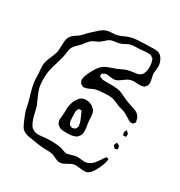

<svg xmlns="http://www.w3.org/2000/svg" viewBox="-198 -927 1032 1101"><g transform="rotate(30 318.5 -376.5)"><path d="M573 -116Q574 -117 574.5 -118.5Q575 -120 576 -120Q577 -121 579.5 -119.5Q582 -118 583 -118Q585 -118 587.5 -117.5Q590 -117 591 -116L590 -108Q589 -98 583 -78Q572 -48 555.5 -21.5Q539 5 519 12Q516 13 509 13Q494 14 475 11Q457 9 449 9Q438 9 433 10Q421 13 401 25Q387 33 377.5 37Q368 41 357 41Q343 41 319 29Q304 21 293 19Q274 16 254 16Q236 16 227 15Q210 14 157 5Q153 4 140 2.5Q127 1 116.5 -2.5Q106 -6 98 -11Q86 -18 78.5 -30.5Q71 -43 63 -62Q43 -108 39 -127Q35 -143 34 -151Q33 -157 31 -166Q29 -175 25 -187L18 -212Q6 -250 2 -279Q0 -292 -0.5 -301.5Q-1 -311 -1 -317Q-1 -337 -2 -346Q-3 -354 -4 -365.5Q-5 -377 -5 -392Q-5 -407 -0.5 -421.5Q4 -436 13 -457Q25 -483 28 -496Q33 -515 33 -553Q33 -590 44 -606Q50 -617 61.5 -625Q73 -633 75 -635Q86 -641 94 -648Q105 -658 125 -680Q145 -700 164 -716Q178 -730 191 -738Q207 -749 231 -752Q241 -753 254.5 -753.5Q268 -754 276 -756L294 -761Q310 -767 317 -771Q342 -782 353 -784Q369 -789 398 -790.5Q427 -792 453 -793H473Q482 -794 501 -794Q520 -794 528 -791Q543 -787 553.5 -774Q564 -761 569 -744Q573 -732 573 -717Q573 -706 572 -700Q572 -694 570.5 -687.5Q569 -681 569 -675Q569 -663 572.5 -649Q576 -635 577 -629Q577 -625 578 -622Q579 -619 579 -615Q579 -604 575 -594Q573 -591 566 -584Q565 -583 564 -581.5Q563 -580 561 -578L553 -576Q540 -573 528 -573Q508 -575 498 -575Q482 -575 471 -571Q457 -567 435 -550Q419 -538 408.5 -532.5Q398 -527 385 -527Q379 -527 368.5 -528.5Q358 -530 351 -531Q348 -532 339 -532Q333 -532 330 -531Q330 -531 321 -525Q320 -525 316.5 -523.5Q313 -522 312 -520Q311 -519 311.5 -516Q312 -513 312 -512Q312 -511 311.5 -508Q311 -505 312 -504Q313 -501 325 -497Q330 -494 337.5 -493.5Q345 -493 348 -493Q362 -492 373 -492.5Q384 -493 391 -493Q396 -493 413.5 -492Q431 -491 445 -488Q458 -485 472.5 -478Q487 -471 491 -469Q519 -456 529 -453Q545 -447 553 -445Q576 -438 584 -434Q598 -428 607.5 -416Q617 -404 619 -389Q623 -378 622 -376Q620 -372 616 -370Q612 -362 609 -361L604 -362Q602 -362 597.5 -361.5Q593 -361 590 -362Q588 -363 584 -365.5Q580 -368 578 -369Q571 -373 562 -379Q553 -385 542 -391Q531 -397 516 -401Q501 -405 494 -407Q478 -413 470 -417Q467 -418 455.5 -423Q444 -428 433 -430Q419 -432 410 -432L380 -431Q341 -429 322 -423L303 -415Q284 -405 271 -403Q268 -403 265 -402Q262 -401 259 -401Q256 -402 251 -405Q246 -408 244 -409Q243 -410 241.5 -410Q240 -410 239 -411Q237 -415 237 -417Q236 -419 233.5 -422.5Q231 -426 230 -430L231 -441Q233 -462 251 -496Q271 -534 288 -549Q300 -560 314.5 -566.5Q329 -573 344 -578Q359 -583 368 -586Q377 -589 393 -597Q411 -606 429 -612Q440 -615 457 -617.5Q474 -620 483 -621L496 -624Q508 -628 515 -635Q517 -636 518.5 -639Q520 -642 521 -644Q531 -660 531 -688Q531 -701 530 -707Q528 -723 524 -733L521 -741L514 -746Q511 -748 508 -750.5Q505 -753 502 -755Q499 -756 494.5 -755.5Q490 -755 488 -755Q476 -756 459.5 -754.5Q443 -753 434 -752Q415 -752 405 -751Q382 -751 366 -746Q362 -745 343 -735Q332 -728 317 -723Q308 -720 290 -718Q272 -716 263 -713Q250 -709 232 -691Q215 -677 211 -674Q205 -670 191 -664Q177 -658 171 -654Q158 -646 146 -630Q134 -614 128 -607Q120 -598 111 -590Q103 -583 95.5 -574Q88 -565 85 -557Q81 -549 79.5 -536Q78 -523 77 -519Q75 -505 72.5 -494.5Q70 -484 68 -477L59 -445Q45 -401 42 -381Q38 -364 38 -330Q38 -289 45 -265Q51 -244 65 -214Q71 -202 81 -178Q86 -164 92 -136Q93 -131 97.5 -113Q102 -95 109 -81Q117 -61 127 -52Q131 -48 137 -46Q145 -41 147 -40Q158 -36 172 -36Q181 -36 193.5 -37.5Q206 -39 214 -40Q236 -42 246 -42Q296 -42 325 -35Q332 -33 345 -28Q358 -23 367 -23Q368 -23 380 -26Q389 -28 404.5 -33Q420 -38 433 -38Q440 -38 456 -36Q470 -34 477 -34Q497 -34 514 -45Q527 -53 536.5 -65Q546 -77 554 -89Q562 -101 564 -105ZM384 -153Q383 -151 380.5 -149Q378 -147 377 -145Q375 -143 373 -141Q371 -139 369 -137Q367 -136 359 -133Q337 -124 297 -126Q294 -126 281.5 -127Q269 -128 261 -132Q258 -133 252 -139Q243 -145 243 -145Q242 -146 239 -156Q238 -159 236.5 -161.5Q235 -164 235 -167Q234 -169 234.5 -172.5Q235 -176 235 -178L238 -210Q239 -218 239 -232V-254Q245 -298 265 -322Q272 -332 274 -333Q288 -346 312 -346Q335 -346 355 -333Q355 -333 363 -325Q370 -321 372 -317Q379 -307 381 -295Q383 -283 383.5 -270.5Q384 -258 384 -253L387 -229Q392 -206 392 -186Q392 -176 391 -171Q390 -168 388.5 -163.5Q387 -159 384 -153ZM597 -307Q597 -308 598 -310Q599 -312 600 -312Q601 -311 603 -309Q605 -307 606 -306Q608 -304 611 -301Q614 -298 615 -296Q616 -294 615.5 -290.5Q615 -287 615 -285Q615 -277 614 -277Q614 -276 606 -276Q605 -276 600.5 -275.5Q596 -275 595 -276Q594 -277 594 -278.5Q594 -280 593 -281Q590 -293 590 -296ZM323 -268Q320 -277 317 -280Q315 -281 309.5 -280.5Q304 -280 302 -280H300Q297 -280 297 -275Q293 -266 292 -264Q290 -260 290 -253Q290 -237 292 -209Q292 -199 293 -195Q294 -190 296 -186.5Q298 -183 299 -180Q299 -179 299.5 -177.5Q300 -176 302 -174Q304 -173 306 -172.5Q308 -172 309 -171Q311 -170 315 -168Q319 -166 321 -166Q323 -166 327.5 -168Q332 -170 335 -171Q336 -172 337.5 -172Q339 -172 340 -173Q342 -176 343 -178Q344 -180 344 -181Q349 -189 349 -191Q350 -193 349 -195.5Q348 -198 348 -200Q346 -213 342 -224Q340 -229 334.5 -243Q329 -257 323 -268ZM585 -219Q586 -220 586 -221Q586 -222 587 -222L594 -218Q604 -215 605 -212Q606 -211 606.5 -206Q607 -201 608 -199L609 -191Q608 -190 605.5 -189Q603 -188 601 -188L593 -184Q593 -184 589 -188Q587 -191 583.5 -194Q580 -197 579 -199Q577 -203 580 -210Z"/></g></svg>

Font: Rubik-Burned
Style: Regular
Weight: 400
Designer: NaN (generative design), Hubert & Fischer (Rubik source font outlines)
Foundry: NaN, Hubert & Fischer
Version: Version 1.000